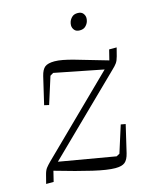

<svg xmlns="http://www.w3.org/2000/svg" viewBox="-118 -780 687 865"><g transform="rotate(-15 226.0 -347.5)"><path d="M312 12Q276 12 209 -3.5Q142 -19 39 -49L27 0H-8L2 -39Q7 -59 14.5 -69Q22 -79 36 -93L380 -430L152 -475L137 -466L97 -340L75 -345L105 -473Q112 -502 126 -513Q140 -524 171 -524Q203 -524 261 -507.5Q319 -491 411 -464L423 -512H458L448 -473Q443 -454 435.5 -443.5Q428 -433 414 -420L69 -83L331 -38L346 -46L386 -172L408 -168L378 -40Q371 -11 357 0.5Q343 12 312 12ZM318 -629Q301 -629 293 -639Q285 -649 285 -661Q285 -669 288 -678Q292 -689 301.5 -698Q311 -707 328 -707Q345 -707 353 -697Q361 -687 361 -675Q361 -667 358 -658Q354 -647 344.5 -638Q335 -629 318 -629Z"/></g></svg>

Font: IBM Plex Serif Light
Style: Italic
Weight: 300
Italic angle: -14°
Designer: Mike Abbink, Paul van der Laan, Pieter van Rosmalen
Foundry: Bold Monday
Version: Version 3.001